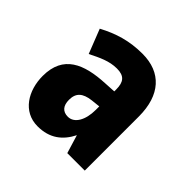

<svg xmlns="http://www.w3.org/2000/svg" viewBox="-106 -817 552 552"><g transform="rotate(45 169.5 -541.5)"><path d="M179 -722C126 -722 84 -709 41 -686L70 -612C100 -627 126 -640 157 -640C187 -640 198 -626 198 -596V-588L163 -586C81 -582 21 -558 21 -474C21 -415 53 -361 113 -361C162 -361 192 -385 211 -423L228 -367H299V-587C299 -674 255 -722 179 -722ZM170 -524 198 -527V-513C198 -471 181 -442 155 -442C134 -442 123 -455 123 -479C123 -507 138 -520 170 -524Z"/></g></svg>

Font: Noto Sans Lao UI ExtCond ExtBd
Style: Regular
Weight: 800
Width: 2
Designer: Monotype Design Team
Foundry: Monotype Imaging Inc.
Version: Version 2.000